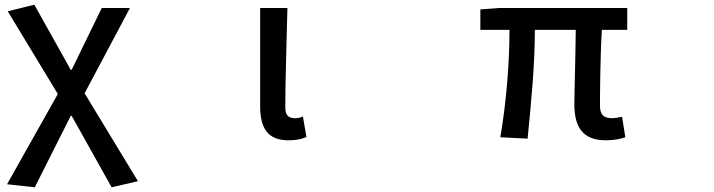

<svg xmlns="http://www.w3.org/2000/svg" viewBox="-20 -562 3040 817"><path d="M10 222 128 235 281 -69H285L455 235L567 209L340 -165L533 -528H413L285 -265H281L126 -542L13 -514L226 -162Z M1208 35C1244 35 1265 29 1284 21L1269 -66C1257 -61 1245 -59 1235 -59C1209 -59 1194 -71 1194 -104C1194 -224 1200 -386 1203 -528H1087V-111C1087 -19 1117 35 1208 35Z M2558 35C2594 35 2622 29 2641 22L2627 -65C2608 -61 2594 -59 2584 -59C2550 -59 2533 -73 2533 -112C2533 -156 2534 -319 2541 -435H2649V-528H2103L2024 -522V-435H2148C2148 -295 2135 -131 2109 22L2225 28C2240 -122 2256 -288 2256 -435H2430C2429 -324 2424 -168 2424 -118C2424 -21 2460 35 2558 35Z"/></svg>

Font: コーポレート・ロゴ ver3 Medium
Style: Regular
Weight: 500
Designer: [KANA_main] LOGOTYPE.JP [Source Han Sans] Ryoko NISHIZUKA 西塚涼子 (kana, bopomofo & ideographs); Paul D. Hunt (Latin, Greek
Version: Version 12.001;FEAKit 1.0